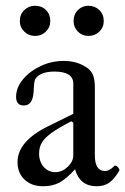

<svg xmlns="http://www.w3.org/2000/svg" viewBox="-20 -637 435 668"><path d="M130 11Q90 11 65.5 -12Q41 -35 41 -73Q41 -145 146 -197L235 -241V-346Q235 -388 169 -388Q122 -388 104 -364Q101 -360 99.5 -350.5Q98 -341 97 -318Q94 -270 63 -270Q36 -270 36 -300Q36 -332 59.5 -360.5Q83 -389 121 -407Q159 -425 202 -425Q245 -425 277 -405Q295 -395 302.5 -378.5Q310 -362 310 -333V-97Q310 -42 345 -42Q361 -42 377 -59Q382 -64 389.5 -56Q397 -48 395 -43Q377 -13 359.5 -1Q342 11 316 11Q258 11 241 -48Q211 -15 187 -2Q163 11 130 11ZM173 -38Q196 -38 215.5 -56.5Q235 -75 235 -97V-210L228 -215Q185 -193 160.5 -175.5Q136 -158 126 -141.5Q116 -125 116 -103Q116 -75 132 -56.5Q148 -38 173 -38ZM102 -512Q80 -512 64.5 -527Q49 -542 49 -564Q49 -587 64.5 -602Q80 -617 102 -617Q125 -617 140 -602Q155 -587 155 -564Q155 -542 139.5 -527Q124 -512 102 -512ZM288 -512Q266 -512 251 -527Q236 -542 236 -564Q236 -587 251 -602Q266 -617 288 -617Q310 -617 325.5 -602Q341 -587 341 -564Q341 -542 325.5 -527Q310 -512 288 -512Z"/></svg>

Font: Junicode
Style: Regular
Weight: 400
Designer: Peter S. Baker
Version: Version 2.100; ttfautohint (v1.8.4)